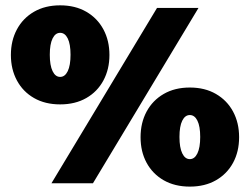

<svg xmlns="http://www.w3.org/2000/svg" viewBox="-20 -690 941 723"><path d="M206.5 -296.9Q149.9 -296.9 108.2 -320.8Q66.4 -344.7 43.7 -387Q21 -429.2 21 -482.9Q21 -537.1 43.7 -579.3Q66.4 -621.6 108.2 -645.8Q149.9 -669.9 206.5 -669.9Q263.2 -669.9 304.9 -645.8Q346.7 -621.6 369.4 -579.3Q392.1 -537.1 392.1 -482.9Q392.1 -429.2 369.4 -387Q346.7 -344.7 304.9 -320.8Q263.2 -296.9 206.5 -296.9ZM173.8 0 571.3 -660.2H727.5L330.1 0ZM206.5 -400.4Q224.6 -400.4 235.1 -422.1Q245.6 -443.8 245.6 -483.9Q245.6 -523.9 235.1 -545.2Q224.6 -566.4 206.5 -566.4Q188.5 -566.4 178 -545.2Q167.5 -523.9 167.5 -483.9Q167.5 -443.8 178 -422.1Q188.5 -400.4 206.5 -400.4ZM694.8 12.7Q638.2 12.7 596.4 -11.2Q554.7 -35.2 532 -77.1Q509.3 -119.1 509.3 -173.3Q509.3 -227.5 532 -269.8Q554.7 -312 596.4 -336.2Q638.2 -360.4 694.8 -360.4Q751.5 -360.4 793.2 -336.2Q835 -312 857.7 -269.8Q880.4 -227.5 880.4 -173.3Q880.4 -119.1 857.7 -77.1Q835 -35.2 793.2 -11.2Q751.5 12.7 694.8 12.7ZM694.8 -90.8Q712.9 -90.8 723.4 -112.5Q733.9 -134.3 733.9 -174.3Q733.9 -214.4 723.4 -235.6Q712.9 -256.8 694.8 -256.8Q676.8 -256.8 666.3 -235.6Q655.8 -214.4 655.8 -174.3Q655.8 -134.3 666.3 -112.5Q676.8 -90.8 694.8 -90.8Z"/></svg>

Font: Bevan
Style: Regular
Weight: 400
Designer: Vernon Adams
Foundry: Vernon Adams
Version: Version 2.100; ttfautohint (v1.8.3)